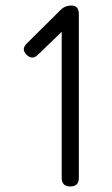

<svg xmlns="http://www.w3.org/2000/svg" viewBox="-20 -674 405 694"><path d="M203 -31V-559L117 -476Q96 -456 76 -476Q55 -497 78 -518L200 -639Q215 -654 238 -654Q265 -654 265 -623V-31Q265 0 234 0Q203 0 203 -31Z"/></svg>

Font: Jura Medium
Style: Regular
Weight: 500
Designer: Daniel Johnson, Alexei Vanyashin
Foundry: Daniel Johnson
Version: Version 5.103